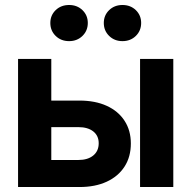

<svg xmlns="http://www.w3.org/2000/svg" viewBox="-20 -753 770 773"><path d="M143.1 -348.1H299.8Q363.3 -348.1 409.7 -326.9Q456.1 -305.7 481.4 -266.8Q506.8 -228 506.8 -175.3Q506.8 -121.6 481.4 -82.3Q456.1 -43 409.7 -21.5Q363.3 0 299.8 0H52.7V-515.6H186.5V-108.9H295.4Q333.5 -108.9 355.5 -127Q377.4 -145 377.4 -176.3Q377.4 -206.5 355.5 -223.9Q333.5 -241.2 295.4 -241.2H143.1ZM543.9 0V-515.6H677.7V0ZM473.1 -587.4Q440.9 -587.4 419.4 -608.4Q397.9 -629.4 397.9 -660.6Q397.9 -691.4 419.4 -712.2Q440.9 -732.9 473.1 -732.9Q505.4 -732.9 526.9 -712.2Q548.3 -691.4 548.3 -660.6Q548.3 -629.4 526.9 -608.4Q505.4 -587.4 473.1 -587.4ZM258.3 -587.4Q225.6 -587.4 204.1 -608.4Q182.6 -629.4 182.6 -660.6Q182.6 -691.4 204.1 -712.2Q225.6 -732.9 258.3 -732.9Q290.5 -732.9 312 -712.2Q333.5 -691.4 333.5 -660.6Q333.5 -629.4 312 -608.4Q290.5 -587.4 258.3 -587.4Z"/></svg>

Font: Inter Cardless Display
Style: Bold
Weight: 700
Designer: Rasmus Andersson
Foundry: rsms
Version: Version 4.001;git-9221beed3